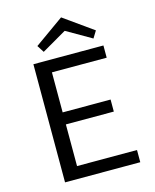

<svg xmlns="http://www.w3.org/2000/svg" viewBox="-126 -948 835 1033"><g transform="rotate(-15 291.0 -431.5)"><path d="M315 -788 177 -708 152 -747 315 -863 478 -747 454 -708ZM191 -68H525V0H106V-658H496V-590H191V-367H458V-300H191Z"/></g></svg>

Font: EauTestInfant Medium
Style: Regular
Weight: 500
Designer: Christian Thalmann (Catharsis Fonts)
Version: Version 0.001;PS 000.001;hotconv 1.0.88;makeotf.lib2.5.64775